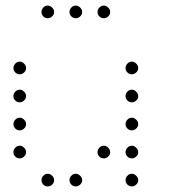

<svg xmlns="http://www.w3.org/2000/svg" viewBox="-20 -693 640 685"><path d="M149 -673Q141 -673 134.5 -666Q128 -659 128 -651V-649Q128 -641 134.5 -634.5Q141 -628 149 -628H151Q159 -628 166 -634.5Q173 -641 173 -649V-651Q173 -659 166 -666Q159 -673 151 -673ZM249 -673Q241 -673 234.5 -666Q228 -659 228 -651V-649Q228 -641 234.5 -634.5Q241 -628 249 -628H251Q259 -628 266 -634.5Q273 -641 273 -649V-651Q273 -659 266 -666Q259 -673 251 -673ZM349 -673Q341 -673 334.5 -666Q328 -659 328 -651V-649Q328 -641 334.5 -634.5Q341 -628 349 -628H351Q359 -628 366 -634.5Q373 -641 373 -649V-651Q373 -659 366 -666Q359 -673 351 -673ZM49 -473Q41 -473 34.5 -466Q28 -459 28 -451V-449Q28 -441 34.5 -434.5Q41 -428 49 -428H51Q59 -428 66 -434.5Q73 -441 73 -449V-451Q73 -459 66 -466Q59 -473 51 -473ZM449 -473Q441 -473 434.5 -466Q428 -459 428 -451V-449Q428 -441 434.5 -434.5Q441 -428 449 -428H451Q459 -428 466 -434.5Q473 -441 473 -449V-451Q473 -459 466 -466Q459 -473 451 -473ZM49 -373Q41 -373 34.5 -366Q28 -359 28 -351V-349Q28 -341 34.5 -334.5Q41 -328 49 -328H51Q59 -328 66 -334.5Q73 -341 73 -349V-351Q73 -359 66 -366Q59 -373 51 -373ZM449 -373Q441 -373 434.5 -366Q428 -359 428 -351V-349Q428 -341 434.5 -334.5Q441 -328 449 -328H451Q459 -328 466 -334.5Q473 -341 473 -349V-351Q473 -359 466 -366Q459 -373 451 -373ZM49 -273Q41 -273 34.5 -266Q28 -259 28 -251V-249Q28 -241 34.5 -234.5Q41 -228 49 -228H51Q59 -228 66 -234.5Q73 -241 73 -249V-251Q73 -259 66 -266Q59 -273 51 -273ZM449 -273Q441 -273 434.5 -266Q428 -259 428 -251V-249Q428 -241 434.5 -234.5Q441 -228 449 -228H451Q459 -228 466 -234.5Q473 -241 473 -249V-251Q473 -259 466 -266Q459 -273 451 -273ZM49 -173Q41 -173 34.5 -166Q28 -159 28 -151V-149Q28 -141 34.5 -134.5Q41 -128 49 -128H51Q59 -128 66 -134.5Q73 -141 73 -149V-151Q73 -159 66 -166Q59 -173 51 -173ZM349 -173Q341 -173 334.5 -166Q328 -159 328 -151V-149Q328 -141 334.5 -134.5Q341 -128 349 -128H351Q359 -128 366 -134.5Q373 -141 373 -149V-151Q373 -159 366 -166Q359 -173 351 -173ZM449 -173Q441 -173 434.5 -166Q428 -159 428 -151V-149Q428 -141 434.5 -134.5Q441 -128 449 -128H451Q459 -128 466 -134.5Q473 -141 473 -149V-151Q473 -159 466 -166Q459 -173 451 -173ZM149 -73Q141 -73 134.5 -66Q128 -59 128 -51V-49Q128 -41 134.5 -34.5Q141 -28 149 -28H151Q159 -28 166 -34.5Q173 -41 173 -49V-51Q173 -59 166 -66Q159 -73 151 -73ZM249 -73Q241 -73 234.5 -66Q228 -59 228 -51V-49Q228 -41 234.5 -34.5Q241 -28 249 -28H251Q259 -28 266 -34.5Q273 -41 273 -49V-51Q273 -59 266 -66Q259 -73 251 -73ZM449 -73Q441 -73 434.5 -66Q428 -59 428 -51V-49Q428 -41 434.5 -34.5Q441 -28 449 -28H451Q459 -28 466 -34.5Q473 -41 473 -49V-51Q473 -59 466 -66Q459 -73 451 -73Z"/></svg>

Font: Doto Rounded Light
Style: Regular
Weight: 300
Monospace: yes
Version: Version 1.000